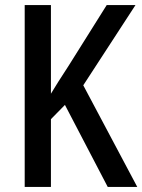

<svg xmlns="http://www.w3.org/2000/svg" viewBox="-20 -734 559 754"><path d="M519 0 307 -399 512 -714H399L249 -475C219 -429 196 -393 180 -366V-714H77V0H180V-266L235 -322L403 0Z"/></svg>

Font: Noto Sans Thai Looped Condensed Medium
Style: Regular
Weight: 500
Width: 3
Designer: Sasikarn Vongin, Ben Mitchell
Foundry: The Fontpad Ltd
Version: Version 1.001